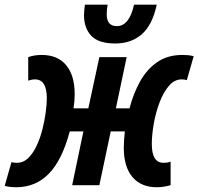

<svg xmlns="http://www.w3.org/2000/svg" viewBox="-61 -788 844 817"><path d="M7.8 8.8Q-4.4 8.8 -16.4 7.6Q-28.3 6.3 -41 2.9L-12.2 -98.1Q-2.4 -95.2 11.2 -95.2Q38.1 -95.2 58.8 -115.2Q79.6 -135.3 94.7 -167.5Q109.9 -199.7 119.4 -237.1Q128.9 -274.4 133.5 -309.6Q138.2 -344.7 138.2 -370.1Q138.2 -450.2 87.9 -450.2Q74.2 -450.2 59.1 -444.8V-544.9Q84.5 -554.2 116.2 -554.2Q184.6 -554.2 220.7 -510.5Q256.8 -466.8 256.8 -387.2Q256.8 -373 255.6 -357.9Q254.4 -342.8 252 -327.1H314.9L361.8 -544.9H478L432.1 -327.1H490.2Q505.9 -388.2 534.2 -439.9Q562.5 -491.7 606.9 -522.9Q651.4 -554.2 714.8 -554.2Q727.1 -554.2 739 -553.2Q751 -552.2 763.2 -548.8L733.9 -446.8Q725.6 -450.2 711.9 -450.2Q681.2 -450.2 657.5 -422.4Q633.8 -394.5 617.7 -351.6Q601.6 -308.6 593.3 -261.2Q585 -213.9 585 -174.8Q585 -95.2 634.8 -95.2Q642.6 -95.2 649.9 -96.2Q657.2 -97.2 665 -100.1V0Q652.8 3.4 637.7 6.1Q622.6 8.8 606.9 8.8Q539.1 8.8 502.4 -34.9Q465.8 -78.6 465.8 -158.2Q465.8 -174.8 467 -192.6Q468.3 -210.4 470.2 -229H410.2L361.8 0H246.1L293.9 -229H235.8Q203.6 -107.4 147.2 -49.3Q90.8 8.8 7.8 8.8ZM429.2 -603Q358.4 -603 327.4 -635.7Q296.4 -668.5 296.4 -724.1Q296.4 -732.4 297.6 -744.6Q298.8 -756.8 300.3 -768.1H397Q395 -757.3 394 -746.6Q393.1 -735.8 393.1 -727.1Q393.1 -676.8 436 -676.8Q489.3 -676.8 509.3 -768.1H606Q587.4 -681.6 542.5 -642.3Q497.6 -603 429.2 -603Z"/></svg>

Font: Open Sans Condensed
Style: Bold Italic
Weight: 700
Width: 3
Italic angle: -12°
Designer: Monotype Design Team
Foundry: Monotype Imaging Inc.
Version: Version 3.003; ttfautohint (v1.8.4)